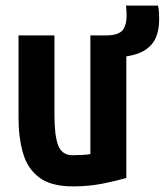

<svg xmlns="http://www.w3.org/2000/svg" viewBox="-20 -652 600 684"><path d="M240 12Q162 12 120 -19.5Q78 -51 62 -106.5Q46 -162 46 -233V-526H174V-241Q174 -168 187.5 -133.5Q201 -99 239 -99Q250 -99 271 -100Q292 -101 302 -103V-526H366Q405 -528 418 -546Q431 -564 431 -595Q431 -604 430.5 -613Q430 -622 429 -632H543Q546 -619 546.5 -606.5Q547 -594 547 -582Q547 -548 536.5 -521Q526 -494 500.5 -476Q475 -458 430 -451V-18Q396 -8 346.5 2Q297 12 240 12Z"/></svg>

Font: Ubuntu Sans Mono
Style: Bold
Weight: 700
Monospace: yes
Designer: Dalton Maag Ltd
Foundry: Dalton Maag Ltd
Version: Version 1.006